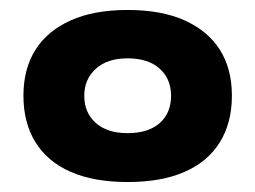

<svg xmlns="http://www.w3.org/2000/svg" viewBox="-20 -736 512 385"><path d="M236 -371Q168 -371 121.5 -391.5Q75 -412 51 -451Q27 -490 27 -544Q27 -598 51 -636Q75 -674 121.5 -695Q168 -716 236 -716Q304 -716 350.5 -695Q397 -674 421 -636Q445 -598 445 -544Q445 -490 421 -451Q397 -412 350.5 -391.5Q304 -371 236 -371ZM236 -469Q277 -469 300 -489Q323 -509 323 -544Q323 -578 300 -598.5Q277 -619 236 -619Q195 -619 172 -598Q149 -577 149 -544Q149 -510 172 -489.5Q195 -469 236 -469Z"/></svg>

Font: Nunito Sans 7pt Expanded Black
Style: Regular
Weight: 900
Width: 7
Designer: Vernon Adams
Foundry: Vernon Adams
Version: Version 3.101;gftools[0.9.27]